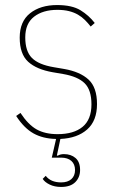

<svg xmlns="http://www.w3.org/2000/svg" viewBox="-20 -538 457 760"><path d="M222 202Q196 202 176.5 192.5Q157 183 149 170L161 158Q181 184 222 184Q248 184 262.5 171Q277 158 277 135Q277 112 262.5 99Q248 86 222 86H185L202 12Q150 11 112.5 -10Q75 -31 44 -79L61 -91Q92 -44 125.5 -25.5Q159 -7 208 -7Q272 -7 307 -36Q342 -65 342 -125Q342 -182 315 -208.5Q288 -235 230 -245L189 -252Q125 -263 91.5 -293.5Q58 -324 58 -389Q58 -453 99 -485.5Q140 -518 206 -518Q265 -518 298.5 -497.5Q332 -477 355 -447L339 -433Q328 -447 316 -459Q304 -471 288.5 -480Q273 -489 253 -494Q233 -499 207 -499Q150 -499 115 -472Q80 -445 80 -390Q80 -335 106.5 -308.5Q133 -282 193 -272L234 -265Q297 -254 330.5 -223Q364 -192 364 -126Q364 -60 325 -25.5Q286 9 219 12L205 78H209Q219 72 233 72Q261 72 279 87.5Q297 103 297 135Q297 164 278 183Q259 202 222 202Z"/></svg>

Font: IBM Plex Sans Cond Thin
Style: Regular
Weight: 100
Width: 3
Designer: Mike Abbink, Paul van der Laan, Pieter van Rosmalen
Foundry: Bold Monday
Version: Version 1.3